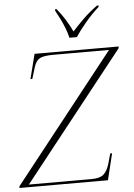

<svg xmlns="http://www.w3.org/2000/svg" viewBox="-84 -990 724 1036"><g transform="rotate(-5 278.5 -472.0)"><path d="M-22 0 -20 -10 525 -700H224Q174 -700 152 -689.5Q130 -679 119 -645L99 -580H89L123 -714H579L577 -704L31 -14H370Q416 -14 436 -32Q456 -50 467 -86L483 -143H493L458 0ZM318 -784Q313 -807 302.5 -834.5Q292 -862 278.5 -889Q265 -916 254 -936V-944H262Q289 -911 307.5 -881Q326 -851 343 -816Q370 -846 403.5 -879Q437 -912 481 -944H490L489 -936Q449 -900 415.5 -860Q382 -820 358 -784Z"/></g></svg>

Font: Noto Serif Display ExtraLight
Style: Italic
Weight: 200
Italic angle: -12°
Designer: Monotype Design Team
Foundry: Monotype Imaging Inc.
Version: Version 2.009